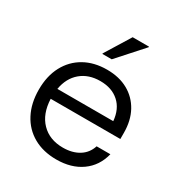

<svg xmlns="http://www.w3.org/2000/svg" viewBox="-171 -836 909 967"><g transform="rotate(30 283.5 -353.0)"><path d="M295 10Q218.3 10 161.7 -22.1Q105 -54.2 74.2 -113.3Q43.3 -172.5 43.3 -251.7Q43.3 -330.8 74.2 -388.8Q105 -446.7 160.8 -478.3Q216.7 -510 291.7 -510Q362.5 -510 414.2 -481.2Q465.8 -452.5 494.6 -400Q523.3 -347.5 523.3 -275.8V-240.8H118.3Q121.7 -155 168.8 -106.7Q215.8 -58.3 294.2 -58.3Q348.3 -58.3 386.2 -81.7Q424.2 -105 438.3 -149.2H518.3Q499.2 -73.3 440.4 -31.7Q381.7 10 295 10ZM122.5 -300.8H447.5Q441.7 -368.3 400 -405.8Q358.3 -443.3 290.8 -443.3Q223.3 -443.3 178.8 -405.8Q134.2 -368.3 122.5 -300.8ZM230.8 -566.7V-570L320.8 -715.8H415.8V-712.5L285 -566.7Z"/></g></svg>

Font: Funnel Display Light
Style: Regular
Weight: 300
Designer: NORD ID, Kristian Moeller
Foundry: Dicotype
Version: Version 1.000